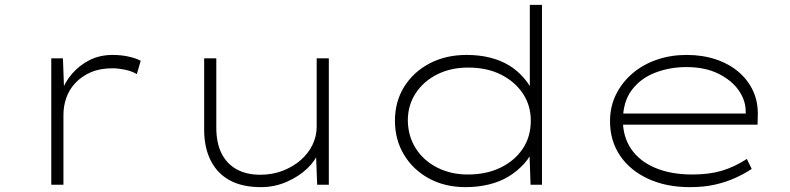

<svg xmlns="http://www.w3.org/2000/svg" viewBox="-20 -760 3250 790"><path d="M191 0V-520H239L244 -383L229 -372Q245 -420 276 -456Q307 -492 349 -513Q391 -534 444 -534Q477 -534 507.5 -527.5Q538 -521 559 -510L543 -455Q521 -468 493 -473.5Q465 -479 443 -479Q391 -479 353.5 -462.5Q316 -446 290.5 -419Q265 -392 253 -358Q241 -324 241 -287V0Z M1054 10Q976 10 924.5 -18.5Q873 -47 846.5 -100.5Q820 -154 820 -226V-520H870V-235Q870 -172 891.5 -129Q913 -86 953.5 -63.5Q994 -41 1051 -41Q1101 -41 1143.5 -57.5Q1186 -74 1217.5 -101.5Q1249 -129 1266 -164.5Q1283 -200 1283 -238V-520H1333V0H1285L1280 -132L1289 -133Q1279 -100 1244.5 -67Q1210 -34 1160 -12Q1110 10 1054 10Z M1896 10Q1811 10 1745.5 -25.5Q1680 -61 1642.5 -123Q1605 -185 1605 -263Q1605 -342 1643 -403Q1681 -464 1747.5 -499Q1814 -534 1900 -534Q1952 -534 1996 -523Q2040 -512 2074.5 -491Q2109 -470 2136 -438.5Q2163 -407 2180 -368L2160 -383V-740H2210V0H2163L2158 -146L2179 -158Q2165 -118 2137 -87Q2109 -56 2073 -34Q2037 -12 1991.5 -1Q1946 10 1896 10ZM1905 -42Q1981 -42 2039 -70Q2097 -98 2130.5 -147.5Q2164 -197 2164 -264Q2164 -326 2131.5 -375Q2099 -424 2041.5 -453Q1984 -482 1906 -482Q1835 -482 1779 -454Q1723 -426 1690.5 -376.5Q1658 -327 1658 -264Q1659 -199 1691 -149Q1723 -99 1779 -70.5Q1835 -42 1905 -42Z M2818 10Q2721 10 2646.5 -24.5Q2572 -59 2531 -120Q2490 -181 2490 -261Q2490 -322 2515 -372Q2540 -422 2583 -458.5Q2626 -495 2683 -514.5Q2740 -534 2805 -534Q2870 -534 2924.5 -516Q2979 -498 3018.5 -464.5Q3058 -431 3079 -385Q3100 -339 3098 -282L3097 -247H2532V-293H3070L3049 -283L3048 -307Q3047 -349 3018.5 -389.5Q2990 -430 2935.5 -457Q2881 -484 2804 -484Q2736 -484 2676 -461Q2616 -438 2579.5 -389.5Q2543 -341 2543 -264Q2543 -197 2577 -147Q2611 -97 2675.5 -69.5Q2740 -42 2829 -42Q2898 -42 2950 -57.5Q3002 -73 3053 -106L3073 -65Q3043 -45 3005.5 -28Q2968 -11 2922.5 -0.5Q2877 10 2818 10Z"/></svg>

Font: Lexend Tera ExtraLight
Style: Regular
Weight: 250
Designer: Bonnie Shaver-Troup, Thomas Jockin
Foundry: Lexend
Version: Version 1.007